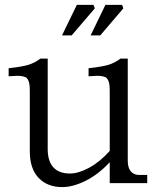

<svg xmlns="http://www.w3.org/2000/svg" viewBox="-20 -744 653 780"><path d="M173.8 -138.2Q173.8 -89.4 196.8 -64.2Q219.7 -39.1 264.2 -39.1Q298.8 -39.1 342.5 -62.7Q386.2 -86.4 425.8 -130.9V-368.2Q425.8 -386.2 424.8 -397Q423.8 -407.7 420.2 -416.3Q416.5 -424.8 411.6 -428.5Q406.7 -432.1 395.8 -434.3Q384.8 -436.5 372.8 -436Q360.8 -435.5 339.8 -434.1V-466.8Q394 -472.7 420.7 -480.7Q447.3 -488.8 469.2 -505.9H499V-90.8Q499 -63 511.2 -48.1Q523.4 -33.2 545.9 -33.2H578.1V0H425.8V-85Q378.9 -34.7 327.4 -9.3Q275.9 16.1 232.9 16.1Q172.4 16.1 136.7 -21.5Q101.1 -59.1 101.1 -128.9V-368.2Q101.1 -386.2 100.1 -397Q99.1 -407.7 95.5 -416.3Q91.8 -424.8 86.9 -428.5Q82 -432.1 71 -434.3Q60.1 -436.5 48.1 -436Q36.1 -435.5 15.1 -434.1V-466.8Q69.3 -472.7 95.5 -480.7Q121.6 -488.8 144 -505.9H173.8ZM231.9 -600.1 292 -724.1H359.9L365.2 -710L271 -600.1ZM348.1 -600.1 408.2 -724.1H476.1L481 -710L387.2 -600.1Z"/></svg>

Font: LT Superior Serif
Style: Regular
Weight: 400
Designer: Daniel Lyons
Foundry: LyonsType
Version: Version 2.120;FEAKit 1.0